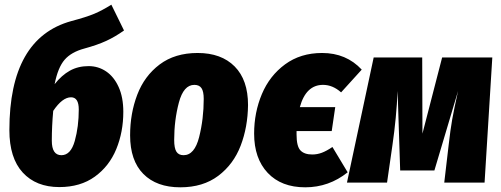

<svg xmlns="http://www.w3.org/2000/svg" viewBox="-20 -779 2135 819"><path d="M506 -302Q506 -216 476 -143Q446 -70 384.5 -25.5Q323 19 233 19Q134 19 77 -43Q20 -105 20 -224Q20 -616 284 -689Q348 -706 381.5 -720Q415 -734 455 -759L509 -649Q471 -622 433 -604.5Q395 -587 340 -572Q284 -557 255.5 -524Q227 -491 213 -420Q243 -458 278 -477.5Q313 -497 358 -497Q399 -497 432.5 -474.5Q466 -452 486 -408Q506 -364 506 -302ZM316 -312Q316 -364 283 -364Q246 -364 207 -306Q201 -241 201 -179Q201 -117 242 -117Q282 -117 299 -178Q316 -239 316 -312Z M535 -202Q535 -295 565.5 -375Q596 -455 661 -504Q726 -553 823 -553Q924 -553 981 -495.5Q1038 -438 1038 -331Q1037 -237 1006.5 -157.5Q976 -78 911 -29Q846 20 749 20Q648 20 591.5 -37Q535 -94 535 -202ZM849 -357Q849 -389 839.5 -403Q830 -417 809 -417Q763 -417 743 -341.5Q723 -266 723 -182Q723 -147 732.5 -132Q742 -117 763 -117Q810 -117 829.5 -194.5Q849 -272 849 -357Z M1398 -152 1463 -44Q1383 20 1282 20Q1180 20 1122 -41.5Q1064 -103 1064 -209Q1064 -299 1097 -377.5Q1130 -456 1196 -504.5Q1262 -553 1354 -553Q1457 -553 1523 -482L1435 -385Q1399 -417 1358 -417Q1285 -417 1259 -322H1410L1395 -220H1245V-205Q1245 -155 1261.5 -137.5Q1278 -120 1312 -120Q1333 -120 1353 -127.5Q1373 -135 1398 -152Z M2047 0H1875L1894 -162Q1901 -225 1909 -270Q1917 -315 1934 -391L1833 -52H1687L1676 -391Q1671 -277 1654 -160L1631 0H1460L1574 -534H1781L1782 -209L1866 -534H2080Z"/></svg>

Font: Fira Sans Condensed Black
Style: Italic
Weight: 900
Width: 3
Italic angle: -8°
Designer: Carrois Corporate & Edenspiekermann AG
Foundry: Carrois Corporate GbR & Edenspiekermann AG
Version: Version 4.203